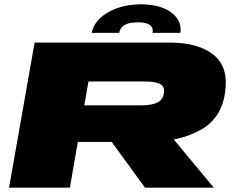

<svg xmlns="http://www.w3.org/2000/svg" viewBox="-20 -873 1114 893"><path d="M22 0H305L342 -213H665Q811 -213 910.8 -267.5Q1010.5 -322 1027 -444Q1044 -561 973.5 -618Q903 -675 767 -675H141ZM654.5 0H974.5L712 -316H424.5ZM372 -383 391.5 -494H653.5Q705.5 -494 726.8 -481Q748 -468 742 -438Q737.5 -409 711.8 -396Q686 -383 634 -383ZM636.5 -853Q575 -853 525.2 -835.2Q475.5 -817.5 444.2 -787Q413 -756.5 406.5 -720H534.5Q537.5 -736.5 547.5 -747.2Q557.5 -758 575.2 -763.5Q593 -769 621.5 -769Q647 -769 662.8 -763.8Q678.5 -758.5 685.5 -747.8Q692.5 -737 689.5 -720H818.5Q825 -756.5 804 -787Q783 -817.5 739.8 -835.2Q696.5 -853 636.5 -853Z"/></svg>

Font: Anybody ExtraExpanded Black
Style: Italic
Weight: 900
Width: 8
Italic angle: -10°
Version: Version 1.113;gftools[0.9.25]